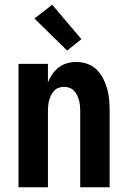

<svg xmlns="http://www.w3.org/2000/svg" viewBox="-20 -789 540 809"><path d="M58 0V-520H182V-442Q189 -460 200.5 -476.5Q212 -493 227.5 -505Q243 -517 262.5 -522.5Q282 -528 302 -528Q325 -528 348 -520Q371 -512 387.5 -495.5Q404 -479 415 -457.5Q426 -436 432 -413.5Q438 -391 440 -367.5Q442 -344 442 -320V0H318V-320Q318 -332 317 -343.5Q316 -355 313 -366Q310 -377 305 -387.5Q300 -398 292 -406.5Q284 -415 273 -419Q262 -423 250 -423Q238 -423 227 -419Q216 -415 208 -406.5Q200 -398 195 -387.5Q190 -377 187 -366Q184 -355 183 -343.5Q182 -332 182 -320V0ZM263 -576 125 -711 200 -769 323 -624Z"/></svg>

Font: Iosevka Curly Extrabold
Style: Regular
Weight: 800
Monospace: yes
Designer: Belleve Invis
Foundry: Belleve Invis
Version: Version 22.1.2; ttfautohint (v1.8.4)